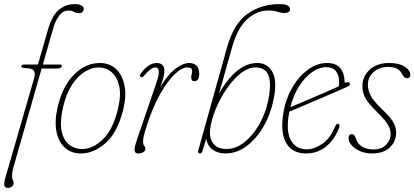

<svg xmlns="http://www.w3.org/2000/svg" viewBox="-42 -739 2016 934"><path d="M61.5 -417Q61.5 -425 75.5 -425H142.5L191 -593.5Q210 -661.5 243.2 -690.2Q276.5 -719 321.5 -719Q343.5 -719 354.5 -712Q365.5 -705 365.5 -695.5Q365.5 -688 360.2 -681.5Q355 -675 343.5 -675Q328 -675 318 -681.2Q308 -687.5 289 -687.5Q262 -687.5 240 -654.5Q227 -634.5 219 -607.5Q211 -580.5 200.5 -544.5L166.5 -425H250Q258.5 -425 258.5 -418.5Q258.5 -405.5 233.5 -405.5H160.5L21.5 81Q16.5 99.5 16.5 119.5Q16.5 130.5 20.5 136.8Q24.5 143 24.5 152Q24.5 161.5 16.2 168.2Q8 175 -3.5 175Q-18.5 175 -21 163Q-23.5 151 -14 119L123.5 -357Q131 -382.5 122.8 -395Q114.5 -407.5 80.5 -407.5Q61.5 -407.5 61.5 -417Z M443 -432.5Q492 -432.5 523 -402.8Q554 -373 563.8 -322Q573.5 -271 557.5 -206.5Q530 -95 472.2 -43.8Q414.5 7.5 351.5 7.5Q305.5 7.5 274.2 -20Q243 -47.5 232.8 -98.2Q222.5 -149 238.5 -218.5Q263 -321.5 319 -377Q375 -432.5 443 -432.5ZM358.5 -14Q408.5 -14 457.8 -60.5Q507 -107 531.5 -208Q548 -277 537.5 -322Q527 -367 499.5 -389Q472 -411 437.5 -411Q405 -411 370.8 -390Q336.5 -369 308.2 -326.2Q280 -283.5 264.5 -217Q248.5 -147 257.8 -102Q267 -57 294.2 -35.5Q321.5 -14 358.5 -14Z M642.5 -364.5Q635.5 -369 642 -379.5Q656.5 -402 677.5 -417.2Q698.5 -432.5 720 -432.5Q757.5 -432.5 757.5 -394Q757.5 -382.5 754 -366.8Q750.5 -351 737.5 -315Q775.5 -378.5 812.8 -405.5Q850 -432.5 876.5 -432.5Q927 -432.5 927 -380Q927 -344 904 -344Q888 -344 888 -363Q888 -371 890.2 -377.5Q892.5 -384 892.5 -395Q892.5 -411 869 -411Q842.5 -411 807.5 -377.5Q772.5 -344 737.2 -282Q702 -220 674.5 -135Q660.5 -92.5 657.2 -76.8Q654 -61 654 -53Q654 -34.5 659.5 -29.5Q665 -24.5 665 -14.5Q665 -4 654 1.8Q643 7.5 629.5 7.5Q614.5 7.5 612.8 -6.8Q611 -21 624.5 -60.5L720 -340Q744 -411 713.5 -411Q703 -411 690.5 -402Q678 -393 658.5 -370.5Q649 -360 642.5 -364.5Z M1087 -509 1023 -282Q1057.5 -347 1106 -389.8Q1154.5 -432.5 1210 -432.5Q1259 -432.5 1283.2 -389Q1307.5 -345.5 1289 -255.5Q1274 -182 1239.2 -122.5Q1204.5 -63 1156.8 -27.8Q1109 7.5 1054.5 7.5Q1016.5 7.5 991.8 -11.5Q967 -30.5 961.5 -63.5L942.5 -4Q939 7.5 931 7.5Q918.5 7.5 923.5 -10.5L1062 -507Q1095 -624.5 1162 -671.8Q1229 -719 1317 -719Q1347.5 -719 1358.2 -711.5Q1369 -704 1369 -695.5Q1369 -675.5 1340.5 -675.5Q1326 -675.5 1307.5 -681.8Q1289 -688 1264 -688Q1207.5 -688 1160.5 -645.5Q1113.5 -603 1087 -509ZM1201 -411Q1167.5 -411 1133.2 -385.5Q1099 -360 1068.8 -318.5Q1038.5 -277 1016.2 -228.5Q994 -180 984 -134Q971.5 -75.5 992.5 -44.8Q1013.5 -14 1059.5 -14Q1104.5 -14 1146 -46.5Q1187.5 -79 1218.5 -132.8Q1249.5 -186.5 1262.5 -250Q1275 -312 1270.2 -347Q1265.5 -382 1247.2 -396.5Q1229 -411 1201 -411Z M1606 -113Q1594 -82.5 1572.5 -54.8Q1551 -27 1519.8 -9.8Q1488.5 7.5 1447 7.5Q1381.5 7.5 1352.2 -40Q1323 -87.5 1334 -172.5Q1343.5 -247.5 1376 -306.2Q1408.5 -365 1454.2 -398.8Q1500 -432.5 1548.5 -432.5Q1592.5 -432.5 1613.2 -407.5Q1634 -382.5 1634 -343.5Q1634 -334.5 1642 -337.5Q1655 -342.5 1659 -334Q1663.5 -324.5 1647.5 -317Q1616.5 -303 1575.5 -285.2Q1534.5 -267.5 1492.8 -249.8Q1451 -232 1417 -217.5Q1383 -203 1365.5 -196Q1363 -182.5 1361 -169Q1350.5 -90.5 1376 -51.5Q1401.5 -12.5 1451 -12.5Q1485 -12.5 1524.2 -38.2Q1563.5 -64 1588.5 -124.5Q1594 -137 1601.5 -137Q1606.5 -137 1609 -131.8Q1611.5 -126.5 1606 -113ZM1545 -412.5Q1511 -412.5 1476.5 -388.5Q1442 -364.5 1413.8 -320.8Q1385.5 -277 1370.5 -217.5Q1394.5 -228 1435.8 -245.2Q1477 -262.5 1522.8 -282.2Q1568.5 -302 1606 -319Q1607.5 -328 1607.5 -341.5Q1607.5 -374 1591.8 -393.2Q1576 -412.5 1545 -412.5Z M1774 -12Q1814.5 -12 1836.5 -35Q1858.5 -58 1858.5 -87Q1858.5 -108.5 1845.8 -131.2Q1833 -154 1794 -192Q1764 -221.5 1748.2 -242.5Q1732.5 -263.5 1726.8 -281.8Q1721 -300 1721 -321.5Q1721.5 -368.5 1756.8 -400.5Q1792 -432.5 1850.5 -432.5Q1900.5 -432.5 1927.2 -414.5Q1954 -396.5 1954 -376Q1954 -358.5 1938 -358.5Q1931 -358.5 1925.2 -363.2Q1919.5 -368 1912.5 -381Q1896 -413.5 1847 -413.5Q1802 -413.5 1774.8 -388.2Q1747.5 -363 1747.5 -326.5Q1747.5 -303.5 1759.5 -277.2Q1771.5 -251 1811.5 -212.5Q1843 -183 1858.8 -162.5Q1874.5 -142 1879.8 -126Q1885 -110 1885 -93Q1885 -51.5 1854.8 -22Q1824.5 7.5 1768 7.5Q1735 7.5 1709 -4Q1683 -15.5 1668.2 -32.8Q1653.5 -50 1653.5 -67Q1653.5 -86.5 1669.5 -86.5Q1675 -86.5 1680 -82.5Q1685 -78.5 1688.5 -67Q1697.5 -38 1720.5 -25Q1743.5 -12 1774 -12Z"/></svg>

Font: Fraunces 144pt S100 Thin
Style: Italic
Weight: 100
Italic angle: -16°
Version: Version 1.000; ttfautohint (v1.8.3)